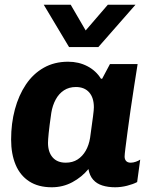

<svg xmlns="http://www.w3.org/2000/svg" viewBox="-20 -782 656 812"><path d="M199 10Q142 10 103.5 -15Q65 -40 46 -85.5Q27 -131 27 -192Q27 -260 43 -319.5Q59 -379 89.5 -424.5Q120 -470 165 -495.5Q210 -521 268 -521Q313 -521 349.5 -502Q386 -483 407 -449H412L445 -511H562Q555 -466 547 -415.5Q539 -365 532 -316Q525 -267 519.5 -225.5Q514 -184 510.5 -156Q507 -128 507 -120Q507 -108 513.5 -101Q520 -94 533 -94Q543 -94 554.5 -98Q566 -102 573 -107L560 -12Q543 -3 517.5 3.5Q492 10 467 10Q437 10 413 2.5Q389 -5 374 -22Q359 -39 354 -67Q326 -33 286 -11.5Q246 10 199 10ZM258 -94Q287 -94 308 -107.5Q329 -121 342.5 -144.5Q356 -168 361 -199Q370 -263 373.5 -290.5Q377 -318 377 -328Q377 -369 357 -391.5Q337 -414 301 -414Q272 -414 250.5 -400Q229 -386 215.5 -361Q202 -336 197 -305Q189 -250 186 -220Q183 -190 183 -178Q183 -139 202.5 -116.5Q222 -94 258 -94ZM553 -762 396 -583H272L165 -762H279L371 -604H300L436 -762Z"/></svg>

Font: Chivo Medium
Style: Bold Italic
Weight: 700
Italic angle: -8.05°
Version: Version 2.002